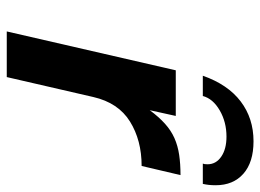

<svg xmlns="http://www.w3.org/2000/svg" viewBox="-121 -649 770 568"><g transform="rotate(90 264.0 -365.0)"><path d="M188 -500H323L306 -423Q326 -450 346 -468Q366 -486 388.5 -496Q411 -506 438 -510Q465 -514 498 -514L471 -399Q395 -399 339.5 -364.5Q284 -330 267 -256L208 0H73ZM464 -580Q466 -584 466 -594Q466 -619 443.5 -634.5Q421 -650 384 -650Q341 -650 306.5 -630Q272 -610 264 -580H204Q230 -654 280 -692Q330 -730 398 -730Q460 -730 494 -700Q528 -670 528 -618Q528 -607 527 -598Q526 -589 524 -580Z"/></g></svg>

Font: Perun
Style: Bold Italic
Weight: 700
Italic angle: -12°
Foundry: Copyright (c) Stefan Peev, Context Ltd, 2016
Version: Version 1.027